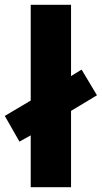

<svg xmlns="http://www.w3.org/2000/svg" viewBox="-33 -780 424 800"><path d="M95 0V-216L48 -190L-13 -297L95 -361V-760H263V-463L307 -490L371 -383L263 -318V0Z"/></svg>

Font: Noto Sans Hebrew ExtraBold
Style: Regular
Weight: 800
Designer: Monotype Design Team
Foundry: Monotype Imaging Inc.
Version: Version 2.003